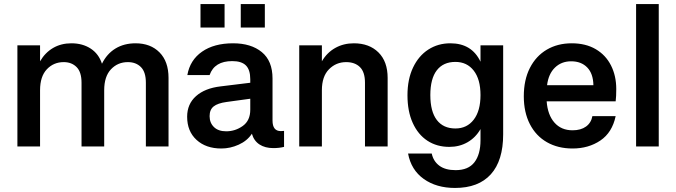

<svg xmlns="http://www.w3.org/2000/svg" viewBox="-20 -724 3342 949"><path d="M813 -339V0H701V-315Q701 -368 676.5 -392.5Q652 -417 612 -417Q562 -417 528.5 -381.5Q495 -346 495 -278V0H383V-315Q383 -368 358.5 -392.5Q334 -417 295 -417Q245 -417 211.5 -381.5Q178 -346 178 -278V0H66V-500H178V-421Q203 -464 242.5 -487Q282 -510 333 -510Q388 -510 428 -484Q468 -458 484 -409Q508 -458 550.5 -484Q593 -510 650 -510Q724 -510 768.5 -465Q813 -420 813 -339Z M971 -704H1090V-588H971ZM1170 -704H1289V-588H1170ZM1384 -77V2Q1360 8 1331 8Q1290 8 1262.5 -10Q1235 -28 1225 -63Q1202 -28 1160 -9Q1118 10 1074 10Q998 10 951.5 -32.5Q905 -75 905 -147Q905 -210 949 -249Q993 -288 1070 -297L1217 -315V-332Q1217 -379 1195.5 -400.5Q1174 -422 1128 -422Q1040 -422 1016 -353H906Q919 -427 978.5 -468.5Q1038 -510 1132 -510Q1221 -510 1274 -466.5Q1327 -423 1327 -336V-128Q1327 -76 1368 -76Q1377 -76 1384 -77ZM1217 -182V-236L1100 -220Q1056 -214 1036 -198Q1016 -182 1016 -150Q1016 -117 1037.5 -96Q1059 -75 1098 -75Q1143 -75 1180 -101.5Q1217 -128 1217 -182Z M1896 -339V0H1784V-315Q1784 -368 1759 -392.5Q1734 -417 1691 -417Q1641 -417 1606 -381.5Q1571 -346 1571 -278V0H1459V-500H1571V-421Q1596 -464 1637 -487Q1678 -510 1729 -510Q1805 -510 1850.5 -465Q1896 -420 1896 -339Z M2355 -500H2467V-60Q2467 70 2406 137.5Q2345 205 2229 205Q2137 205 2074.5 160.5Q2012 116 1997 35H2114Q2122 73 2151.5 95Q2181 117 2232 117Q2295 117 2325 78Q2355 39 2355 -31V-86Q2331 -44 2291 -21Q2251 2 2201 2Q2139 2 2092.5 -28.5Q2046 -59 2020 -116.5Q1994 -174 1994 -253Q1994 -332 2021.5 -390Q2049 -448 2097 -479Q2145 -510 2206 -510Q2312 -510 2355 -419ZM2355 -254Q2355 -332 2321.5 -375Q2288 -418 2231 -418Q2171 -418 2139 -376.5Q2107 -335 2107 -254Q2107 -173 2139 -131Q2171 -89 2231 -89Q2288 -89 2321.5 -132.5Q2355 -176 2355 -254Z M3023 -223H2682Q2687 -156 2720.5 -118Q2754 -80 2810 -80Q2851 -80 2876.5 -98.5Q2902 -117 2908 -150H3023Q3006 -69 2947.5 -29.5Q2889 10 2810 10Q2738 10 2683.5 -21Q2629 -52 2599 -110.5Q2569 -169 2569 -248Q2569 -329 2599 -388Q2629 -447 2682.5 -478.5Q2736 -510 2806 -510Q2875 -510 2924.5 -481Q2974 -452 3000 -400.5Q3026 -349 3026 -284Q3026 -247 3023 -223ZM2913 -303Q2912 -360 2882.5 -390.5Q2853 -421 2803 -421Q2755 -421 2723 -390Q2691 -359 2684 -303Z M3124 -704H3236V0H3124Z"/></svg>

Font: CBA Beacon Sans Bold
Style: Regular
Weight: 700
Designer: Wei Huang
Foundry: Wei Huang
Version: Version 1.002